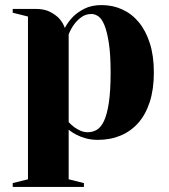

<svg xmlns="http://www.w3.org/2000/svg" viewBox="-20 -535 665 755"><path d="M250 -55Q260 -44 272 -35Q283 -27 296.5 -21Q310 -15 325 -15Q344 -15 360.5 -24.5Q377 -34 389 -59.5Q401 -85 408 -131Q415 -177 415 -250Q415 -321 408 -366Q401 -411 390.5 -436.5Q380 -462 366.5 -471Q353 -480 340 -480Q317 -480 300 -467.5Q283 -455 272 -440Q259 -422 250 -400ZM90 -470 30 -485V-500H120Q155 -500 177.5 -488Q200 -476 213 -462Q228 -445 235 -425Q248 -450 268 -470Q285 -487 312.5 -501Q340 -515 380 -515Q423 -515 460.5 -498Q498 -481 525.5 -448Q553 -415 569 -365.5Q585 -316 585 -250Q585 -184 569 -134.5Q553 -85 524 -52Q495 -19 454.5 -2Q414 15 365 15Q339 15 317.5 9Q296 3 281 -5Q263 -14 250 -25V170L310 185V200H30V185L90 170Z"/></svg>

Font: Yeseva One
Style: Regular
Weight: 400
Designer: Jovanny Lemonad
Foundry: Jovanny Lemonad
Version: Version 2.001; ttfautohint (v0.91) -l 8 -r 50 -G 200 -x 0 -w